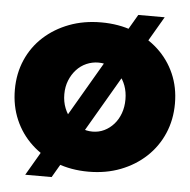

<svg xmlns="http://www.w3.org/2000/svg" viewBox="-55 -810 911 920"><g transform="rotate(5 400.0 -350.0)"><path d="M573 -755H700L227 55H100ZM400 -704Q484 -704 554 -677.5Q624 -651 676 -603Q728 -555 756.5 -490Q785 -425 785 -347Q785 -269 756.5 -203Q728 -137 676 -88.5Q624 -40 554 -13Q484 14 400 14Q316 14 246 -13Q176 -40 124 -88.5Q72 -137 43.5 -203Q15 -269 15 -347Q15 -425 43.5 -490.5Q72 -556 124 -603.5Q176 -651 246 -677.5Q316 -704 400 -704ZM403 -511Q373 -511 345.5 -499Q318 -487 297.5 -464.5Q277 -442 265 -412Q253 -382 253 -346Q253 -310 265 -279.5Q277 -249 298 -226.5Q319 -204 346 -191.5Q373 -179 403 -179Q433 -179 459 -191.5Q485 -204 505 -226.5Q525 -249 536 -279.5Q547 -310 547 -346Q547 -382 536 -412Q525 -442 505 -464.5Q485 -487 459 -499Q433 -511 403 -511Z"/></g></svg>

Font: Alexandria Black
Style: Regular
Weight: 900
Designer: Mohamed Gaber
Foundry: Kief Type Foundry
Version: Version 5.100